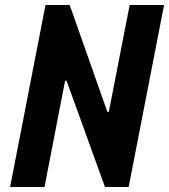

<svg xmlns="http://www.w3.org/2000/svg" viewBox="-20 -750 678 770"><path d="M20.5 0H158.5L241 -426H247L401 0H496L638 -730H500L416.5 -301.5H410.5L259.5 -730H162.5Z"/></svg>

Font: Monaspace Krypton
Style: Bold Italic
Weight: 700
Italic angle: -11°
Designer: Riley Cran & the Lettermatic Team
Foundry: Lettermatic
Version: Version 1.101 (Monaspace Krypton)